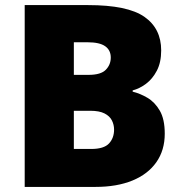

<svg xmlns="http://www.w3.org/2000/svg" viewBox="-20 -734 714 754"><path d="M77 0V-714H326Q481 -714 547 -668Q613 -622 613 -536Q613 -489 596 -456.5Q579 -424 553.5 -405Q528 -386 501 -379V-374Q530 -367 559 -350Q588 -333 607.5 -299.5Q627 -266 627 -209Q627 -144 594 -97Q561 -50 500 -25Q439 0 355 0ZM270 -149H338Q388 -149 408 -170.5Q428 -192 428 -225Q428 -244 419.5 -261Q411 -278 390.5 -288.5Q370 -299 334 -299H270ZM270 -440H328Q376 -440 395.5 -460Q415 -480 415 -508Q415 -537 393 -552.5Q371 -568 324 -568H270Z"/></svg>

Font: Noto Sans Symbols Black
Style: Regular
Weight: 900
Version: Version 2.002